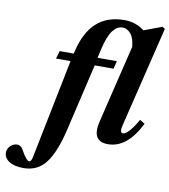

<svg xmlns="http://www.w3.org/2000/svg" viewBox="-196 -828 1019 1157"><g transform="rotate(10 313.0 -250.0)"><path d="M-94 168Q-94 145 -76 127Q-58 109 -34 109Q-24 109 -15.5 114.5Q-7 120 -4.5 124Q-2 128 5 140Q37 196 52 196Q65 196 71 169L194 -442H105L119 -490H205L209 -506Q264 -742 471 -742Q542 -742 594 -701L704 -742L720 -732L570 -115Q558 -68 581 -68Q597 -68 622 -97.5Q647 -127 668 -166L699 -148Q620 12 502 12Q399 12 430 -115L545 -591Q540 -646 517.5 -671Q495 -696 469 -696Q435 -696 408 -660.5Q381 -625 361 -536L351 -490H469L457 -442H342L245 -28Q212 111 162 176.5Q112 242 26 242Q-30 242 -62 221.5Q-94 201 -94 168Z"/></g></svg>

Font: Heuristica
Style: Bold Italic
Weight: 700
Italic angle: -13°
Version: Version 1.0.2